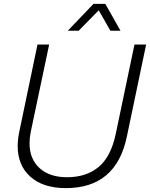

<svg xmlns="http://www.w3.org/2000/svg" viewBox="-20 -958 772 988"><path d="M71 -207Q71 -239 79 -279L173 -729H233L138 -278Q132 -248 132 -221Q132 -140 183.5 -93Q235 -46 325 -46Q423 -46 486.5 -98Q550 -150 575 -266L672 -729H732L633 -256Q578 10 319 10Q202 10 136.5 -48.5Q71 -107 71 -207ZM461 -938H522L600 -800H548L488 -905L385 -800H329Z"/></svg>

Font: Mona Sans Light
Style: Italic
Weight: 300
Italic angle: -11.7°
Designer: Deni Anggara
Foundry: GitHub
Version: Version 2.000